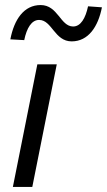

<svg xmlns="http://www.w3.org/2000/svg" viewBox="-20 -741 424 761"><path d="M135 -662C186 -662 196 -577 264 -577C330 -577 369 -635 384 -712L329 -716C319 -669 300 -636 270 -636C219 -636 210 -721 141 -721C75 -721 36 -664 21 -585L76 -582C86 -630 105 -662 135 -662ZM128 -486 31 0H108L205 -486Z"/></svg>

Font: Cambridge Sans Italic
Style: Regular
Weight: 400
Italic angle: -11°
Version: Version 2.000;PS 002.000;hotconv 1.0.88;makeotf.lib2.5.64775